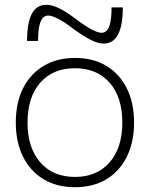

<svg xmlns="http://www.w3.org/2000/svg" viewBox="-20 -772 626 802"><path d="M293 10Q218 10 162.5 -23Q107 -56 76.5 -117Q46 -178 46 -260Q46 -343 76.5 -403.5Q107 -464 162.5 -497Q218 -530 293 -530Q369 -530 424 -497Q479 -464 509.5 -403.5Q540 -343 540 -260Q540 -178 509.5 -117Q479 -56 424 -23Q369 10 293 10ZM293 -33Q385 -33 438 -94Q491 -155 491 -260Q491 -366 438 -426.5Q385 -487 293 -487Q201 -487 148 -426.5Q95 -366 95 -260Q95 -155 148 -94Q201 -33 293 -33ZM413 -590Q389 -590 359.5 -605Q330 -620 287 -651Q251 -679 224 -693Q197 -707 181 -707Q160 -707 149.5 -681.5Q139 -656 139 -601H93Q93 -752 173 -752Q197 -752 227 -737.5Q257 -723 299 -691Q336 -663 362.5 -649Q389 -635 404 -635Q426 -635 436 -661Q446 -687 446 -741H493Q493 -590 413 -590Z"/></svg>

Font: M PLUS 2 Thin Light
Style: Regular
Weight: 300
Version: Version 1.001